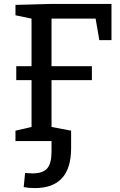

<svg xmlns="http://www.w3.org/2000/svg" viewBox="-20 -720 615 980"><path d="M242 -700H549V-515H487L468 -625H243V-382H449V-311H243V-72L343 -53V36Q343 240 158 240Q126 240 101 235L108 163Q136 165 146 165Q199 165 221 139.5Q243 114 243 53V0H59V-53L141 -72V-311H63V-382H141V-625L59 -642V-695Z"/></svg>

Font: Bitter Pro Medium
Style: Regular
Weight: 500
Designer: Sol Matas, and Bitter project Authors
Foundry: Sol Matas
Version: Version 1.010